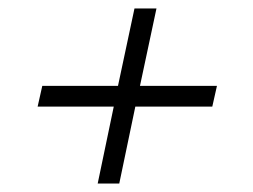

<svg xmlns="http://www.w3.org/2000/svg" viewBox="-20 -480 599 454"><path d="M211 -46 249 -228H69L80 -277H259L298 -460H350L311 -277H493L482 -228H300L262 -46Z"/></svg>

Font: Saira SemiExpanded Light
Style: Italic
Weight: 300
Width: 6
Italic angle: -12°
Designer: Hector Gatti with collaboration of the Omnibus-Type team
Foundry: Omnibus-Type
Version: Version 1.101